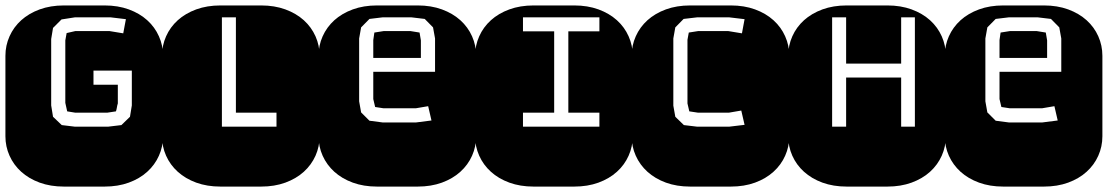

<svg xmlns="http://www.w3.org/2000/svg" viewBox="-22 -689 4091 709"><path d="M255.9 -574.2H382.8L433.1 -565.9L442.9 -618.2L386.2 -625H254.9L205.1 -617.2L173.8 -585.9L167 -544.9V-299.8L173.8 -257.8L206.1 -227.1L254.9 -221.2H377L426.3 -227.1L458 -257.8L464.8 -299.8V-428.2H323.2V-376H413.1V-307.1Q410.6 -299.3 409.7 -292.5Q408.7 -285.6 406.2 -277.8L374 -272.9H255.9L226.1 -277.8L219.2 -309.1V-540L224.1 -566.9ZM364.3 -668.9Q413.6 -668.9 453.6 -654.3Q493.7 -639.6 521.7 -614.3Q549.8 -588.9 564.9 -554.9Q580.1 -521 580.1 -482.9V-186Q580.1 -147.9 564.9 -114Q549.8 -80.1 521.7 -54.7Q493.7 -29.3 453.6 -14.6Q413.6 0 364.3 0H213.9Q164.6 0 124.5 -14.6Q84.5 -29.3 56.4 -54.7Q28.3 -80.1 13.2 -114Q-2 -147.9 -2 -186V-482.9Q-2 -521 13.2 -554.9Q28.3 -588.9 56.4 -614.3Q84.5 -639.6 124.5 -654.3Q164.6 -668.9 213.9 -668.9Z M999 -272.9H849.1V-625H797.4V-221.2H999ZM942.4 -668.9Q991.7 -668.9 1031.7 -654.3Q1071.8 -639.6 1099.9 -614.3Q1127.9 -588.9 1143.1 -554.9Q1158.2 -521 1158.2 -482.9V-186Q1158.2 -147.9 1143.1 -114Q1127.9 -80.1 1099.9 -54.7Q1071.8 -29.3 1031.7 -14.6Q991.7 0 942.4 0H792Q742.7 0 702.6 -14.6Q662.6 -29.3 634.5 -54.7Q606.4 -80.1 591.3 -114Q576.2 -147.9 576.2 -186V-482.9Q576.2 -521 591.3 -554.9Q606.4 -588.9 634.5 -614.3Q662.6 -639.6 702.6 -654.3Q742.7 -668.9 792 -668.9Z M1520.5 -668.9Q1569.8 -668.9 1609.9 -654.3Q1649.9 -639.6 1678 -614.3Q1706.1 -588.9 1721.2 -554.9Q1736.3 -521 1736.3 -482.9V-186Q1736.3 -147.9 1721.2 -114Q1706.1 -80.1 1678 -54.7Q1649.9 -29.3 1609.9 -14.6Q1569.8 0 1520.5 0H1370.1Q1320.8 0 1280.8 -14.6Q1240.7 -29.3 1212.6 -54.7Q1184.6 -80.1 1169.4 -114Q1154.3 -147.9 1154.3 -186V-482.9Q1154.3 -521 1169.4 -554.9Q1184.6 -588.9 1212.6 -614.3Q1240.7 -639.6 1280.8 -654.3Q1320.8 -668.9 1370.1 -668.9ZM1584.5 -546.9 1577.1 -587.9 1546.4 -619.1 1497.1 -625H1391.1L1342.3 -619.1L1311.5 -587.9L1304.2 -546.9V-314.9L1311.5 -273.9L1342.3 -243.2L1391.1 -236.8H1514.2L1571.3 -244.1L1559.1 -296.9L1513.2 -289.1H1394.5L1363.3 -293.9L1356.4 -323.2V-423.8H1584.5ZM1356.4 -475.1V-541L1360.4 -568.8L1394.5 -574.2H1494.1L1527.3 -568.8L1532.2 -540V-475.1Z M1909.2 -272.9V-221.2H2191.4V-272.9H2076.7V-573.2H2191.4V-625H1909.2V-573.2H2024.4V-272.9ZM2098.6 -668.9Q2147.9 -668.9 2188 -654.3Q2228 -639.6 2256.1 -614.3Q2284.2 -588.9 2299.3 -554.9Q2314.5 -521 2314.5 -482.9V-186Q2314.5 -147.9 2299.3 -114Q2284.2 -80.1 2256.1 -54.7Q2228 -29.3 2188 -14.6Q2147.9 0 2098.6 0H1948.2Q1898.9 0 1858.9 -14.6Q1818.8 -29.3 1790.8 -54.7Q1762.7 -80.1 1747.6 -114Q1732.4 -147.9 1732.4 -186V-482.9Q1732.4 -521 1747.6 -554.9Q1762.7 -588.9 1790.8 -614.3Q1818.8 -639.6 1858.9 -654.3Q1898.9 -668.9 1948.2 -668.9Z M2670.4 -625H2552.7L2502.4 -619.1L2471.7 -587.9L2464.4 -546.9V-298.8L2471.7 -257.8L2503.4 -227.1L2552.7 -221.2H2670.4L2727.5 -228L2715.3 -280.8L2669.4 -272.9H2555.7L2523.4 -277.8L2516.6 -307.1V-542L2521.5 -568.8L2555.7 -574.2H2667.5L2717.8 -565.9L2727.5 -618.2ZM2676.8 -668.9Q2726.1 -668.9 2766.1 -654.3Q2806.2 -639.6 2834.2 -614.3Q2862.3 -588.9 2877.4 -554.9Q2892.6 -521 2892.6 -482.9V-186Q2892.6 -147.9 2877.4 -114Q2862.3 -80.1 2834.2 -54.7Q2806.2 -29.3 2766.1 -14.6Q2726.1 0 2676.8 0H2526.4Q2477.1 0 2437 -14.6Q2397 -29.3 2368.9 -54.7Q2340.8 -80.1 2325.7 -114Q2310.5 -147.9 2310.5 -186V-482.9Q2310.5 -521 2325.7 -554.9Q2340.8 -588.9 2368.9 -614.3Q2397 -639.6 2437 -654.3Q2477.1 -668.9 2526.4 -668.9Z M3356.4 -625H3305.7V-454.1H3102.5V-625H3050.8V-221.2H3102.5V-402.8H3305.7V-221.2H3356.4ZM3254.9 -668.9Q3304.2 -668.9 3344.2 -654.3Q3384.3 -639.6 3412.4 -614.3Q3440.4 -588.9 3455.6 -554.9Q3470.7 -521 3470.7 -482.9V-186Q3470.7 -147.9 3455.6 -114Q3440.4 -80.1 3412.4 -54.7Q3384.3 -29.3 3344.2 -14.6Q3304.2 0 3254.9 0H3104.5Q3055.2 0 3015.1 -14.6Q2975.1 -29.3 2947 -54.7Q2918.9 -80.1 2903.8 -114Q2888.7 -147.9 2888.7 -186V-482.9Q2888.7 -521 2903.8 -554.9Q2918.9 -588.9 2947 -614.3Q2975.1 -639.6 3015.1 -654.3Q3055.2 -668.9 3104.5 -668.9Z M3833 -668.9Q3882.3 -668.9 3922.4 -654.3Q3962.4 -639.6 3990.5 -614.3Q4018.6 -588.9 4033.7 -554.9Q4048.8 -521 4048.8 -482.9V-186Q4048.8 -147.9 4033.7 -114Q4018.6 -80.1 3990.5 -54.7Q3962.4 -29.3 3922.4 -14.6Q3882.3 0 3833 0H3682.6Q3633.3 0 3593.3 -14.6Q3553.2 -29.3 3525.1 -54.7Q3497.1 -80.1 3481.9 -114Q3466.8 -147.9 3466.8 -186V-482.9Q3466.8 -521 3481.9 -554.9Q3497.1 -588.9 3525.1 -614.3Q3553.2 -639.6 3593.3 -654.3Q3633.3 -668.9 3682.6 -668.9ZM3897 -546.9 3889.6 -587.9 3858.9 -619.1 3809.6 -625H3703.6L3654.8 -619.1L3624 -587.9L3616.7 -546.9V-314.9L3624 -273.9L3654.8 -243.2L3703.6 -236.8H3826.7L3883.8 -244.1L3871.6 -296.9L3825.7 -289.1H3707L3675.8 -293.9L3668.9 -323.2V-423.8H3897ZM3668.9 -475.1V-541L3672.9 -568.8L3707 -574.2H3806.6L3839.8 -568.8L3844.7 -540V-475.1Z"/></svg>

Font: Monofett
Style: Regular
Weight: 400
Designer: vernon adams
Foundry: vernon adams
Version: Version 1.000